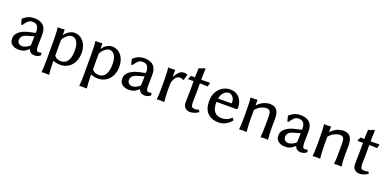

<svg xmlns="http://www.w3.org/2000/svg" viewBox="-3 -1665 5808 2874"><g transform="rotate(20 2901.0 -228.0)"><path d="M242.2 -280.3 348.6 -304.7Q353.5 -304.7 353.5 -314.5Q353.5 -431.6 280.3 -443.4Q261.7 -446.3 247.1 -446.3Q207 -446.3 177.7 -417.5Q148.4 -388.7 124 -349.6L123 -347.7H102.5L82 -431.6L86.9 -438.5Q136.7 -478.5 175.8 -492.2Q214.8 -505.9 253.4 -505.9Q292 -505.9 326.2 -498.5Q360.4 -491.2 388.7 -470.7Q452.1 -424.8 452.1 -316.4L449.2 -141.6Q449.2 -72.3 466.8 -54.7Q473.6 -47.9 489.3 -47.9Q504.9 -47.9 532.2 -54.7L543 -19.5Q504.9 18.6 446.3 18.6Q414.1 18.6 389.2 2Q364.3 -14.6 353.5 -47.9Q321.3 -21.5 298.8 -6.8Q258.8 18.6 195.3 18.6Q131.8 18.6 89.8 -12.7Q47.9 -43.9 47.9 -107.4Q47.9 -170.9 101.1 -215.3Q154.3 -259.8 242.2 -280.3ZM223.6 -47.9Q273.4 -47.9 334 -91.8Q347.7 -101.6 347.7 -119.1L351.6 -251L259.8 -224.6Q192.4 -207 170.9 -179.7Q149.4 -152.3 149.4 -120.6Q149.4 -88.9 170.9 -68.4Q192.4 -47.9 223.6 -47.9Z M632.8 -489.3V-498H636.7Q650.4 -496.1 677.2 -496.1Q704.1 -496.1 730.5 -501H731.4Q742.2 -501 743.2 -486.3V-411.1Q783.2 -465.8 823.2 -485.8Q863.3 -505.9 896.5 -505.9Q962.9 -505.9 1008.3 -470.7Q1053.7 -435.5 1077.1 -379.9Q1100.6 -324.2 1100.6 -252.4Q1100.6 -180.7 1071.3 -117.2Q1042 -53.7 986.3 -17.6Q930.7 18.6 861.8 18.6Q793 18.6 743.2 -3.9V9.8Q743.2 119.1 753.9 210V210.9L748 216.8H746.1Q713.9 213.9 692.4 213.9Q654.3 213.9 634.8 217.8V209Q642.6 146.5 642.6 9.8V-266.6Q642.6 -427.7 632.8 -489.3ZM743.2 -84Q773.4 -49.8 803.2 -42.5Q833 -35.2 845.7 -35.2Q927.7 -35.2 962.9 -105.5Q992.2 -163.1 992.2 -254.4Q992.2 -345.7 962.4 -395.5Q932.6 -445.3 877 -445.3Q831.1 -445.3 778.3 -388.7Q754.9 -363.3 743.2 -334Z M1233.4 -489.3V-498H1237.3Q1251 -496.1 1277.8 -496.1Q1304.7 -496.1 1331.1 -501H1332Q1342.8 -501 1343.8 -486.3V-411.1Q1383.8 -465.8 1423.8 -485.8Q1463.9 -505.9 1497.1 -505.9Q1563.5 -505.9 1608.9 -470.7Q1654.3 -435.5 1677.7 -379.9Q1701.2 -324.2 1701.2 -252.4Q1701.2 -180.7 1671.9 -117.2Q1642.6 -53.7 1586.9 -17.6Q1531.2 18.6 1462.4 18.6Q1393.6 18.6 1343.8 -3.9V9.8Q1343.8 119.1 1354.5 210V210.9L1348.6 216.8H1346.7Q1314.5 213.9 1293 213.9Q1254.9 213.9 1235.4 217.8V209Q1243.2 146.5 1243.2 9.8V-266.6Q1243.2 -427.7 1233.4 -489.3ZM1343.8 -84Q1374 -49.8 1403.8 -42.5Q1433.6 -35.2 1446.3 -35.2Q1528.3 -35.2 1563.5 -105.5Q1592.8 -163.1 1592.8 -254.4Q1592.8 -345.7 1563 -395.5Q1533.2 -445.3 1477.5 -445.3Q1431.6 -445.3 1378.9 -388.7Q1355.5 -363.3 1343.8 -334Z M1996.1 -280.3 2102.5 -304.7Q2107.4 -304.7 2107.4 -314.5Q2107.4 -431.6 2034.2 -443.4Q2015.6 -446.3 2001 -446.3Q1960.9 -446.3 1931.6 -417.5Q1902.3 -388.7 1877.9 -349.6L1877 -347.7H1856.4L1835.9 -431.6L1840.8 -438.5Q1890.6 -478.5 1929.7 -492.2Q1968.8 -505.9 2007.3 -505.9Q2045.9 -505.9 2080.1 -498.5Q2114.3 -491.2 2142.6 -470.7Q2206.1 -424.8 2206.1 -316.4L2203.1 -141.6Q2203.1 -72.3 2220.7 -54.7Q2227.5 -47.9 2243.2 -47.9Q2258.8 -47.9 2286.1 -54.7L2296.9 -19.5Q2258.8 18.6 2200.2 18.6Q2168 18.6 2143.1 2Q2118.2 -14.6 2107.4 -47.9Q2075.2 -21.5 2052.7 -6.8Q2012.7 18.6 1949.2 18.6Q1885.7 18.6 1843.8 -12.7Q1801.8 -43.9 1801.8 -107.4Q1801.8 -170.9 1855 -215.3Q1908.2 -259.8 1996.1 -280.3ZM1977.5 -47.9Q2027.3 -47.9 2087.9 -91.8Q2101.6 -101.6 2101.6 -119.1L2105.5 -251L2013.7 -224.6Q1946.3 -207 1924.8 -179.7Q1903.3 -152.3 1903.3 -120.6Q1903.3 -88.9 1924.8 -68.4Q1946.3 -47.9 1977.5 -47.9Z M2392.6 -489.3V-498H2396.5Q2410.2 -496.1 2437 -496.1Q2463.9 -496.1 2490.2 -501H2491.2Q2502 -501 2502.9 -486.3V-388.7Q2540 -450.2 2570.8 -478Q2601.6 -505.9 2648.4 -505.9Q2663.1 -505.9 2690.4 -498H2691.4L2698.2 -490.2L2674.8 -400.4H2659.2Q2648.4 -411.1 2634.3 -412.6Q2620.1 -414.1 2604 -414.1Q2587.9 -414.1 2570.3 -404.3Q2552.7 -394.5 2537.6 -371.1Q2522.5 -347.7 2512.7 -323.2Q2502.9 -298.8 2502.9 -263.7V-204.1Q2502.9 -69.3 2512.7 2V10.7Q2493.2 6.8 2453.1 6.8Q2414.1 6.8 2394.5 10.7V2Q2402.3 -58.6 2402.3 -160.2V-266.6Q2402.3 -427.7 2392.6 -489.3Z M2730.5 -445.3Q2739.3 -454.1 2756.8 -495.1L2758.8 -497.1H2761.7Q2791 -494.1 2819.3 -494.1Q2819.3 -566.4 2824.2 -637.7V-643.6L2827.1 -644.5Q2854.5 -648.4 2870.1 -656.7Q2885.7 -665 2909.2 -673.8H2911.1Q2924.8 -673.8 2924.8 -658.2Q2918.9 -591.8 2918.9 -494.1H2968.8Q3002.9 -494.1 3049.8 -497.1H3051.8L3060.5 -486.3L3051.8 -460.9L3044.9 -432.6H3042Q3009.8 -435.5 2959 -435.5H2918.9V-294.9L2916 -141.6Q2916 -55.7 2951.2 -51.8Q2965.8 -48.8 2986.3 -48.8Q3006.8 -48.8 3042 -60.5L3058.6 -27.3Q2989.3 18.6 2920.9 18.6Q2879.9 18.6 2847.7 -9.8Q2815.4 -38.1 2815.4 -95.7L2819.3 -282.2V-435.5Q2786.1 -435.5 2742.2 -432.6H2740.2Z M3138.7 -237.3Q3138.7 -322.3 3173.8 -382.8Q3209 -443.4 3263.7 -474.6Q3318.4 -505.9 3377.4 -505.9Q3436.5 -505.9 3475.6 -485.4Q3514.6 -464.8 3538.1 -431.6Q3581.1 -372.1 3581.1 -285.2Q3581.1 -260.7 3556.6 -260.7H3247.1Q3247.1 -165 3272.5 -124.5Q3297.9 -84 3332.5 -70.3Q3367.2 -56.6 3405.3 -56.6Q3443.4 -56.6 3482.9 -72.3Q3522.5 -87.9 3551.8 -120.1L3554.7 -123L3582 -87.9L3580.1 -85.9Q3545.9 -40 3493.2 -10.7Q3440.4 18.6 3379.9 18.6Q3258.8 18.6 3191.4 -57.6Q3138.7 -119.1 3138.7 -237.3ZM3252.9 -315.4H3459Q3470.7 -315.4 3470.7 -327.1Q3470.7 -404.3 3419.9 -437.5Q3399.4 -452.1 3380.9 -452.1Q3362.3 -452.1 3336.4 -441.4Q3310.5 -430.7 3287.1 -401.4Q3263.7 -372.1 3252.9 -315.4Z M3704.1 -489.3V-498H3708Q3721.7 -496.1 3749 -496.1Q3776.4 -496.1 3802.7 -501H3803.7Q3813.5 -501 3814.5 -486.3V-409.2Q3879.9 -481.4 3957 -498Q3990.2 -505.9 4011.7 -505.9Q4091.8 -505.9 4125 -458.5Q4158.2 -411.1 4158.2 -320.3L4156.2 -204.1Q4156.2 -69.3 4166 2V10.7Q4146.5 6.8 4106.4 6.8Q4067.4 6.8 4047.9 10.7V2Q4055.7 -59.6 4055.7 -204.1V-317.4Q4055.7 -386.7 4038.1 -407.7Q4020.5 -428.7 3983.4 -428.7Q3946.3 -428.7 3901.9 -408.2Q3857.4 -387.7 3814.5 -337.9V-204.1Q3814.5 -76.2 3825.2 2V10.7Q3805.7 6.8 3763.7 6.8Q3725.6 6.8 3706.1 10.7V2Q3713.9 -58.6 3713.9 -160.2V-266.6Q3713.9 -427.7 3704.1 -489.3Z M4483.4 -280.3 4589.8 -304.7Q4594.7 -304.7 4594.7 -314.5Q4594.7 -431.6 4521.5 -443.4Q4502.9 -446.3 4488.3 -446.3Q4448.2 -446.3 4418.9 -417.5Q4389.6 -388.7 4365.2 -349.6L4364.3 -347.7H4343.8L4323.2 -431.6L4328.1 -438.5Q4377.9 -478.5 4417 -492.2Q4456.1 -505.9 4494.6 -505.9Q4533.2 -505.9 4567.4 -498.5Q4601.6 -491.2 4629.9 -470.7Q4693.4 -424.8 4693.4 -316.4L4690.4 -141.6Q4690.4 -72.3 4708 -54.7Q4714.8 -47.9 4730.5 -47.9Q4746.1 -47.9 4773.4 -54.7L4784.2 -19.5Q4746.1 18.6 4687.5 18.6Q4655.3 18.6 4630.4 2Q4605.5 -14.6 4594.7 -47.9Q4562.5 -21.5 4540 -6.8Q4500 18.6 4436.5 18.6Q4373 18.6 4331.1 -12.7Q4289.1 -43.9 4289.1 -107.4Q4289.1 -170.9 4342.3 -215.3Q4395.5 -259.8 4483.4 -280.3ZM4464.8 -47.9Q4514.6 -47.9 4575.2 -91.8Q4588.9 -101.6 4588.9 -119.1L4592.8 -251L4501 -224.6Q4433.6 -207 4412.1 -179.7Q4390.6 -152.3 4390.6 -120.6Q4390.6 -88.9 4412.1 -68.4Q4433.6 -47.9 4464.8 -47.9Z M4875 -489.3V-498H4878.9Q4892.6 -496.1 4919.9 -496.1Q4947.3 -496.1 4973.6 -501H4974.6Q4984.4 -501 4985.4 -486.3V-409.2Q5050.8 -481.4 5127.9 -498Q5161.1 -505.9 5182.6 -505.9Q5262.7 -505.9 5295.9 -458.5Q5329.1 -411.1 5329.1 -320.3L5327.1 -204.1Q5327.1 -69.3 5336.9 2V10.7Q5317.4 6.8 5277.3 6.8Q5238.3 6.8 5218.8 10.7V2Q5226.6 -59.6 5226.6 -204.1V-317.4Q5226.6 -386.7 5209 -407.7Q5191.4 -428.7 5154.3 -428.7Q5117.2 -428.7 5072.8 -408.2Q5028.3 -387.7 4985.4 -337.9V-204.1Q4985.4 -76.2 4996.1 2V10.7Q4976.6 6.8 4934.6 6.8Q4896.5 6.8 4877 10.7V2Q4884.8 -58.6 4884.8 -160.2V-266.6Q4884.8 -427.7 4875 -489.3Z M5428.7 -445.3Q5437.5 -454.1 5455.1 -495.1L5457 -497.1H5460Q5489.3 -494.1 5517.6 -494.1Q5517.6 -566.4 5522.5 -637.7V-643.6L5525.4 -644.5Q5552.7 -648.4 5568.4 -656.7Q5584 -665 5607.4 -673.8H5609.4Q5623 -673.8 5623 -658.2Q5617.2 -591.8 5617.2 -494.1H5667Q5701.2 -494.1 5748 -497.1H5750L5758.8 -486.3L5750 -460.9L5743.2 -432.6H5740.2Q5708 -435.5 5657.2 -435.5H5617.2V-294.9L5614.3 -141.6Q5614.3 -55.7 5649.4 -51.8Q5664.1 -48.8 5684.6 -48.8Q5705.1 -48.8 5740.2 -60.5L5756.8 -27.3Q5687.5 18.6 5619.1 18.6Q5578.1 18.6 5545.9 -9.8Q5513.7 -38.1 5513.7 -95.7L5517.6 -282.2V-435.5Q5484.4 -435.5 5440.4 -432.6H5438.5Z"/></g></svg>

Font: GenEi LateGo v2
Style: Medium
Weight: 500
Designer: o_tamon (Modified)
Foundry: o_tamon / Adobe Systems Incorporated / FONT 910 / Philipp H. Poll
Version: Version 2.1;Original Version 1.004